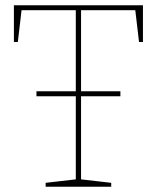

<svg xmlns="http://www.w3.org/2000/svg" viewBox="-20 -712 598 732"><path d="M119 -345V-364H439V-345ZM154 0V-15L276 -29L269 -21V-680L276 -673H55L63 -680L48 -552H33V-692H525V-552H510L495 -680L503 -673H282L289 -680V-21L282 -29L404 -15V0Z"/></svg>

Font: Bitter Thin
Style: Regular
Weight: 100
Designer: Sol Matas, and Bitter project Authors
Foundry: Sol Matas
Version: Version 2.002